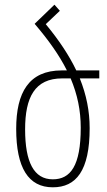

<svg xmlns="http://www.w3.org/2000/svg" viewBox="-20 -787 456 818"><path d="M362 -241C362 -314 348 -383 320 -453H403V-487H305C275 -550 232 -615 175 -684L235 -741L212 -767L128 -686V-685C187 -616 233 -551 265 -487H243C103 -487 49 -393 49 -238C49 -72 101 11 205 11C304 11 362 -59 362 -241ZM245 -453H281C310 -384 324 -316 324 -243C324 -80 280 -23 205 -23C124 -23 87 -97 87 -236C87 -372 128 -453 245 -453Z"/></svg>

Font: Noto Sans Armenian Condensed ExtraLight
Style: Regular
Weight: 200
Width: 3
Designer: Monotype Design Team
Foundry: Monotype Imaging Inc.
Version: Version 2.008